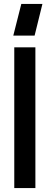

<svg xmlns="http://www.w3.org/2000/svg" viewBox="-20 -962 254 982"><path d="M53 0V-720H161V0ZM48 -780 89 -942H197L157 -780Z"/></svg>

Font: Orbitron Medium
Style: Regular
Weight: 500
Designer: Matt McInerney
Foundry: The League of Moveable Type
Version: Version 2.001